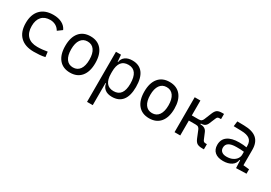

<svg xmlns="http://www.w3.org/2000/svg" viewBox="20 -1383 3476 2464"><g transform="rotate(30 1758.0 -151.0)"><path d="M342.8 9.8Q211.4 9.8 140.9 -59.6Q70.3 -128.9 70.3 -259.8Q70.3 -386.7 137.5 -457Q204.6 -527.3 329.1 -527.3Q403.3 -527.3 456.3 -499.3Q509.3 -471.2 531.7 -419.9L465.3 -371.1Q441.9 -411.6 405.3 -431.2Q368.7 -450.7 325.2 -450.7Q244.6 -450.7 200.2 -402.1Q155.8 -353.5 155.8 -264.6Q155.8 -168 206.1 -117.4Q256.3 -66.9 351.1 -66.9Q388.7 -66.9 425.8 -70.8Q462.9 -74.7 498.5 -81.1L508.3 -5.9Q468.3 3.4 425.8 6.6Q383.3 9.8 342.8 9.8Z M878.9 9.8Q772.9 9.8 714.6 -60.5Q656.2 -130.9 656.2 -258.8Q656.2 -387.2 714.6 -457.3Q772.9 -527.3 878.9 -527.3Q984.9 -527.3 1043.2 -457.3Q1101.6 -387.2 1101.6 -258.8Q1101.6 -130.9 1043.2 -60.5Q984.9 9.8 878.9 9.8ZM878.9 -66.9Q943.8 -66.9 979 -116.9Q1014.2 -167 1014.2 -258.8Q1014.2 -350.6 979 -400.6Q943.8 -450.7 878.9 -450.7Q814 -450.7 778.8 -400.6Q743.7 -350.6 743.7 -258.8Q743.7 -167 778.8 -116.9Q814 -66.9 878.9 -66.9Z M1257.8 224.6V-517.6H1332.5L1341.3 -416.5H1346.7Q1355 -469.7 1394.8 -498.5Q1434.6 -527.3 1499.5 -527.3Q1601.6 -527.3 1654.3 -458Q1707 -388.7 1707 -253.9Q1707 -124 1654.8 -57.1Q1602.5 9.8 1500.5 9.8Q1434.6 9.8 1396 -20.3Q1357.4 -50.3 1350.1 -103H1342.3V224.6ZM1342.3 -246.1Q1342.3 -64 1481.9 -64Q1623 -64 1623 -253.9Q1623 -453.6 1482.4 -453.6Q1342.3 -453.6 1342.3 -271.5Z M2050.8 9.8Q1944.8 9.8 1886.5 -60.5Q1828.1 -130.9 1828.1 -258.8Q1828.1 -387.2 1886.5 -457.3Q1944.8 -527.3 2050.8 -527.3Q2156.7 -527.3 2215.1 -457.3Q2273.4 -387.2 2273.4 -258.8Q2273.4 -130.9 2215.1 -60.5Q2156.7 9.8 2050.8 9.8ZM2050.8 -66.9Q2115.7 -66.9 2150.9 -116.9Q2186 -167 2186 -258.8Q2186 -350.6 2150.9 -400.6Q2115.7 -450.7 2050.8 -450.7Q1985.8 -450.7 1950.7 -400.6Q1915.5 -350.6 1915.5 -258.8Q1915.5 -167 1950.7 -116.9Q1985.8 -66.9 2050.8 -66.9Z M2424.8 0V-517.6H2509.3V-296.9H2610.4Q2638.2 -296.9 2651.4 -307.1Q2664.6 -317.4 2673.3 -338.9L2715.8 -443.4Q2734.4 -488.8 2758.8 -504.4Q2783.2 -520 2832 -520H2857.9V-443.4H2837.9Q2820.3 -443.4 2810.5 -438Q2800.8 -432.6 2794.4 -417L2753.9 -320.8Q2741.7 -292.5 2719.5 -278.3Q2697.3 -264.2 2661.6 -264.2V-253.4H2664.6Q2736.3 -253.4 2760.3 -196.8L2800.8 -100.6Q2807.6 -85.4 2817.4 -79.8Q2827.1 -74.2 2844.2 -74.2H2861.3V2.4H2835.4Q2786.6 2.4 2760.5 -13.2Q2734.4 -28.8 2715.8 -74.2L2673.3 -178.7Q2664.6 -200.2 2651.4 -210.4Q2638.2 -220.7 2610.4 -220.7H2509.3V0Z M3338.9 4.9 3334 -109.4H3325.2Q3317.9 -52.2 3269.5 -21.2Q3221.2 9.8 3147 9.8Q3067.4 9.8 3023.9 -27.8Q2980.5 -65.4 2980.5 -134.3Q2980.5 -216.3 3040 -259Q3099.6 -301.8 3211.4 -301.8Q3275.4 -301.8 3321.3 -293V-315.9Q3321.3 -381.3 3281.7 -411.6Q3242.2 -441.9 3160.6 -443.4L3043.9 -446.3L3053.7 -522.5L3154.3 -521Q3281.7 -519 3342.3 -465.3Q3402.8 -411.6 3402.8 -303.7V-74.7L3491.2 -65.4V0ZM3321.3 -227.1Q3294.4 -231 3265.9 -231.7Q3237.3 -232.4 3209 -232.4Q3061 -232.4 3061 -138.7Q3061 -101.6 3086.7 -81.1Q3112.3 -60.5 3158.2 -60.5Q3209.5 -60.5 3245.8 -78.1Q3282.2 -95.7 3301.8 -124Q3321.3 -152.3 3321.3 -184.1Z"/></g></svg>

Font: Cascadia Mono NF SemiLight
Style: Regular
Weight: 350
Monospace: yes
Designer: Aaron Bell
Foundry: Saja Typeworks
Version: Version 2404.023; ttfautohint (v1.8.4)